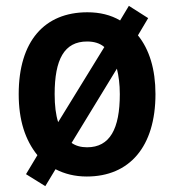

<svg xmlns="http://www.w3.org/2000/svg" viewBox="-20 -594 597 657"><path d="M512 -272C512 -357 491 -425 452 -473L487 -532L421 -574L391 -524C359 -543 321 -552 279 -552C132 -552 44 -453 44 -272C44 -183 66 -115 108 -63L69 2L135 43L170 -15C201 1 236 10 277 10C423 10 512 -92 512 -272ZM167 -272C167 -391 200 -452 278 -452C302 -452 322 -446 337 -433L179 -176C171 -201 167 -233 167 -272ZM390 -272C390 -153 356 -90 278 -90C257 -90 239 -95 225 -105L380 -359C386 -335 390 -306 390 -272Z"/></svg>

Font: Noto Sans Kannada SemiCondensed SemiBold
Style: Regular
Weight: 600
Width: 4
Designer: Jelle Bosma - Monotype Design Team
Foundry: Monotype Imaging Inc.
Version: Version 2.005